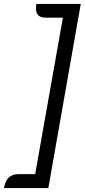

<svg xmlns="http://www.w3.org/2000/svg" viewBox="-41 -817 431 977"><path d="M-21 140Q-14 103 4 86Q22 69 54 69H138L279 -727H195Q167 -727 154.5 -738.5Q142 -750 142 -775Q142 -781 144 -797H370L205 140Z"/></svg>

Font: K2D Light
Style: Italic
Weight: 300
Italic angle: -10°
Designer: Katatrad Aksorn Co.,Ltd.
Foundry: Cadson Demak Co.,Ltd.
Version: Version 1.000; ttfautohint (v1.6)